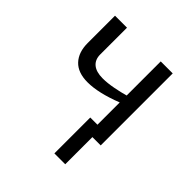

<svg xmlns="http://www.w3.org/2000/svg" viewBox="-198 -662 996 996"><g transform="rotate(45 300.0 -164.0)"><path d="M163.1 -528.3V-332Q163.1 -293.9 187.7 -273.4Q212.4 -252.9 259.8 -252.9Q294.4 -252.9 336.4 -261Q378.4 -269 410.6 -278.3V-528.3H498.5V0H437.5V199.2H357.9V-64H410.6V-227.5Q297.9 -183.1 218.8 -183.1Q147.5 -183.1 111.3 -221.7Q75.2 -260.3 75.2 -327.6V-528.3Z"/></g></svg>

Font: Cousine
Style: Regular
Weight: 400
Monospace: yes
Designer: Steve Matteson
Foundry: Ascender Corporation
Version: Version 1.20